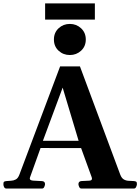

<svg xmlns="http://www.w3.org/2000/svg" viewBox="-25 -1086 809 1106"><path d="M11.2 0Q3.4 0 -1 -7.6Q-5.4 -15.1 -5.4 -24.9Q-5.4 -36.1 -1.7 -39.1Q2 -42 12.2 -43Q24.4 -44.4 38.8 -44.9Q53.2 -45.4 66.2 -52.4Q79.1 -59.4 86.9 -80.6L321.3 -703.6H435.5L667.5 -80.6Q675.8 -58.6 689.7 -51.5Q703.6 -44.4 719 -44.4Q734.4 -44.4 746.1 -43Q756.3 -42 760 -39.1Q763.7 -36.1 763.7 -24.9Q763.7 -19.5 759.5 -9.8Q755.4 0 747.1 0H443.5Q435.1 0 430.9 -9.8Q426.8 -19.5 426.8 -24.9Q426.8 -41 442.9 -43Q471.7 -44.4 488.3 -45.2Q504.9 -45.9 504.9 -56.8Q504.9 -60.1 503.4 -64.5L436 -250L460.4 -232.9L191.9 -233.4L216.3 -254.9L147.9 -64.5Q146.5 -61 146.5 -58.1Q146.5 -46.4 167.5 -45.4Q188.5 -44.4 218.3 -42.7Q234.4 -41 234.4 -24.9Q234.4 -19.5 230.2 -9.8Q226.1 0 217.8 0ZM220.7 -271 212.4 -274.9H444.3L429.2 -270.5L335.9 -581.1ZM377.4 -769Q339.4 -769 312.5 -793.9Q285.6 -818.8 285.6 -858.4Q285.6 -897.9 312.5 -923.1Q339.4 -948.2 377.4 -948.2Q415 -948.2 442.1 -923.1Q469.2 -897.9 469.2 -858.4Q469.2 -818.8 442.1 -793.9Q415 -769 377.4 -769ZM234.9 -973.1V-1066.4H521.5V-973.1Z"/></svg>

Font: Gelasio
Style: Regular
Weight: 400
Designer: Eben Sorkin
Foundry: Eben Sorkin
Version: Version 1.008